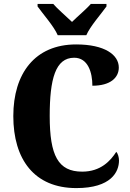

<svg xmlns="http://www.w3.org/2000/svg" viewBox="-20 -951 666 981"><path d="M275 -771H421C440 -816 497 -880 524 -918V-931H444C425 -908 374 -865 348 -839C321 -865 271 -908 252 -931H172V-918C199 -880 256 -816 275 -771ZM370 10C548 10 588 -73 588 -131C588 -146 583 -166 574 -175C545 -130 495 -74 400 -74C277 -74 234 -156 234 -358C234 -547 263 -656 359 -656C430 -656 452 -580 452 -513C544 -513 587 -554 587 -606C587 -671 515 -724 369 -724C158 -724 48 -575 48 -358C48 -137 155 10 370 10Z"/></svg>

Font: Noto Serif Sinhala Condensed Black
Style: Regular
Weight: 900
Width: 3
Designer: Jelle Bosma - Monotype Design Team
Foundry: Monotype Imaging Inc.
Version: Version 2.007